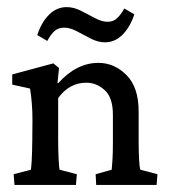

<svg xmlns="http://www.w3.org/2000/svg" viewBox="-20 -523 480 543"><path d="M21 0 18.6 -30.3 67.4 -43Q68.4 -48.8 69.6 -68.1Q70.8 -87.4 71.3 -124.5L71.8 -184.6Q71.8 -210 69.8 -232.9Q67.9 -255.9 64.9 -272.5L14.6 -283.7V-312.5L130.9 -343.8L147 -330.6L142.6 -288.1L144.5 -287.6Q196.3 -345.2 258.3 -345.2Q303.2 -345.2 337.6 -310.8Q372.1 -276.4 372.1 -208V-123.5Q372.1 -96.2 373.3 -73Q374.5 -49.8 377 -43L425.3 -30.3L422.9 0H252L250.5 -30.3L295.9 -43Q296.9 -51.8 298.1 -71.3Q299.3 -90.8 299.3 -119.6V-198.2Q299.3 -247.6 275.9 -268.3Q252.4 -289.1 224.6 -289.1Q175.8 -289.1 144.5 -245.6V-128.9Q144.5 -95.7 145.8 -72.8Q147 -49.8 148.4 -43L197.3 -30.3L194.8 0ZM331.5 -499 359.9 -482.4Q348.1 -446.8 326.7 -425Q305.2 -403.3 276.9 -403.3Q257.3 -403.3 236.8 -413.8Q216.3 -424.3 197.3 -434.6Q178.2 -444.8 161.6 -444.8Q145 -444.8 134.3 -435.3Q123.5 -425.8 113.8 -407.2L85.4 -423.8Q97.2 -460 118.7 -481.4Q140.1 -502.9 168.5 -502.9Q188.5 -502.9 208.7 -492.7Q229 -482.4 248.5 -471.9Q268.1 -461.4 284.7 -461.4Q300.3 -461.4 311 -471.4Q321.8 -481.4 331.5 -499Z"/></svg>

Font: Lateef
Style: Regular
Weight: 400
Designer: SIL International
Foundry: SIL International
Version: Version 4.200